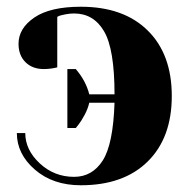

<svg xmlns="http://www.w3.org/2000/svg" viewBox="-20 -535 570 570"><path d="M200 -495Q187 -495 174.5 -492.5Q162 -490 156 -488L150 -485V-335Q130 -330 110 -330Q76 -330 55.5 -350.5Q35 -371 35 -405Q35 -451 82 -483Q129 -515 220 -515Q347 -515 418.5 -444.5Q490 -374 490 -250Q490 -126 418.5 -55.5Q347 15 220 15Q137 15 83.5 -31.5Q30 -78 30 -140H55Q55 -90 98 -50Q141 -10 200 -10Q254 -10 285 -58.5Q316 -107 320 -230H245Q241 -212 231 -193.5Q221 -175 213 -165L205 -155H180V-330H205Q235 -295 245 -255H320Q320 -389 289 -442Q258 -495 200 -495Z"/></svg>

Font: Yeseva One
Style: Regular
Weight: 400
Designer: Jovanny Lemonad
Foundry: Jovanny Lemonad
Version: Version 2.000